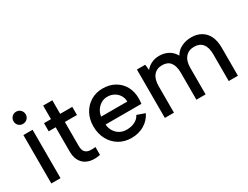

<svg xmlns="http://www.w3.org/2000/svg" viewBox="-68 -1213 2215 1718"><g transform="rotate(-30 1039.0 -353.5)"><path d="M87 -500H182V0H87ZM135 -588Q108 -588 90 -606Q72 -624 72 -650Q72 -677 90 -695.5Q108 -714 135 -714Q161 -714 179.5 -695.5Q198 -677 198 -650Q198 -624 179.5 -606Q161 -588 135 -588Z M372 -500V-640H467V-500H592V-416H467V-170Q467 -124 485.5 -105Q504 -86 532.5 -83.5Q561 -81 592 -85V-4Q551 5 511.5 1.5Q472 -2 440.5 -21Q409 -40 390.5 -76.5Q372 -113 372 -170V-416H300V-500Z M914 7Q842 7 786.5 -26.5Q731 -60 699.5 -119Q668 -178 668 -254Q668 -327 699 -384Q730 -441 784.5 -474Q839 -507 908 -507Q978 -507 1032 -476.5Q1086 -446 1116 -391.5Q1146 -337 1145 -266Q1145 -254 1144 -241.5Q1143 -229 1141 -214H771Q774 -174 793.5 -143.5Q813 -113 843.5 -96Q874 -79 913 -79Q963 -79 1000 -98.5Q1037 -118 1052 -151L1134 -122Q1104 -61 1046.5 -27Q989 7 914 7ZM1042 -295Q1042 -331 1024 -360Q1006 -389 975.5 -405.5Q945 -422 907 -422Q873 -422 844.5 -405.5Q816 -389 796.5 -360.5Q777 -332 772 -295Z M1260 -500H1346L1352 -442Q1376 -472 1412 -489.5Q1448 -507 1493 -507Q1544 -507 1585.5 -484.5Q1627 -462 1651 -418Q1676 -462 1722 -484.5Q1768 -507 1823 -507Q1880 -507 1923.5 -482.5Q1967 -458 1991 -410Q2015 -362 2015 -290V0H1920V-278Q1920 -348 1890 -384.5Q1860 -421 1804 -421Q1747 -421 1714 -383Q1681 -345 1681 -272V0H1586V-278Q1586 -348 1558 -384.5Q1530 -421 1474 -421Q1417 -421 1385.5 -383Q1354 -345 1354 -272V0H1260Z"/></g></svg>

Font: Albert Sans Medium
Style: Regular
Weight: 500
Designer: Andreas Rasmussen
Foundry: a.Foundry
Version: Version 1.025